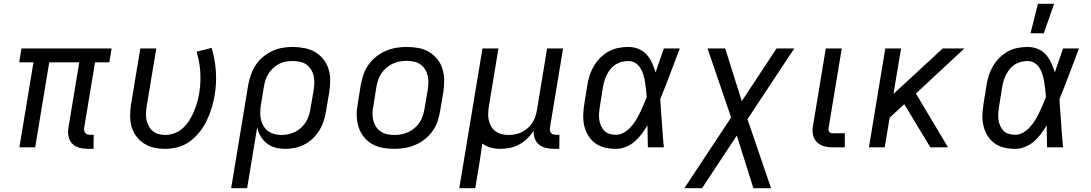

<svg xmlns="http://www.w3.org/2000/svg" viewBox="-20 -775 5740 1010"><path d="M443 8Q419 8 397 2Q375 -4 360 -19.5Q345 -35 340.5 -58Q336 -81 340 -104L397 -447H239L165 0H82L156 -447H81L93 -520H567L555 -447H480L423 -104Q422 -96 423 -88.5Q424 -81 428.5 -75.5Q433 -70 440.5 -68Q448 -66 456 -66H473L472 8Z M849 8Q818 8 789.5 1.5Q761 -5 737 -20.5Q713 -36 696 -59.5Q679 -83 671.5 -111Q664 -139 664.5 -169Q665 -199 670 -230L718 -520H802L752 -218Q749 -199 748 -180.5Q747 -162 750.5 -145Q754 -128 762 -112.5Q770 -97 783 -86Q796 -75 813.5 -70Q831 -65 849 -65Q873 -65 898.5 -74.5Q924 -84 943 -102Q962 -120 976 -142Q990 -164 1000 -188Q1010 -212 1017 -236Q1024 -260 1028 -284Q1037 -341 1033.5 -396.5Q1030 -452 1014 -503L1093 -523Q1111 -464 1115.5 -400.5Q1120 -337 1109 -272Q1103 -239 1093 -206Q1083 -173 1068 -141.5Q1053 -110 1030.5 -81.5Q1008 -53 979 -31.5Q950 -10 916 -1Q882 8 849 8Z M1196 215 1286 -330Q1291 -357 1300.5 -383.5Q1310 -410 1325.5 -433.5Q1341 -457 1364 -476Q1387 -495 1413 -507Q1439 -519 1466 -523.5Q1493 -528 1520 -528Q1551 -528 1581.5 -522Q1612 -516 1637 -501.5Q1662 -487 1680.5 -464Q1699 -441 1708 -412.5Q1717 -384 1717 -353Q1717 -322 1712 -290L1695 -190Q1691 -165 1683 -139.5Q1675 -114 1661 -91Q1647 -68 1627.5 -48.5Q1608 -29 1583.5 -16Q1559 -3 1533 2.5Q1507 8 1482 8Q1454 8 1429 1.5Q1404 -5 1384 -20.5Q1364 -36 1351 -58.5Q1338 -81 1333 -106L1280 215ZM1461 -65Q1479 -65 1497.5 -69Q1516 -73 1533 -81.5Q1550 -90 1564.5 -103.5Q1579 -117 1589 -133Q1599 -149 1604.5 -166.5Q1610 -184 1613 -202L1630 -302Q1633 -322 1633.5 -341Q1634 -360 1629.5 -378Q1625 -396 1615 -411Q1605 -426 1591 -436Q1577 -446 1558 -450Q1539 -454 1520 -454Q1502 -454 1483.5 -451Q1465 -448 1448 -439Q1431 -430 1416.5 -416.5Q1402 -403 1392 -387Q1382 -371 1376.5 -353.5Q1371 -336 1368 -318L1353 -227Q1350 -207 1349 -187Q1348 -167 1352 -148.5Q1356 -130 1365.5 -113.5Q1375 -97 1389.5 -86Q1404 -75 1422.5 -70Q1441 -65 1461 -65Z M2054 8Q2022 8 1992 2.5Q1962 -3 1936.5 -18Q1911 -33 1893 -56Q1875 -79 1866 -107.5Q1857 -136 1856.5 -167Q1856 -198 1862 -230L1878 -330Q1883 -357 1892.5 -384Q1902 -411 1919 -435Q1936 -459 1959.5 -477.5Q1983 -496 2010 -507.5Q2037 -519 2064.5 -523.5Q2092 -528 2119 -528Q2151 -528 2181 -522.5Q2211 -517 2236.5 -502Q2262 -487 2280.5 -464Q2299 -441 2307.5 -412.5Q2316 -384 2316.5 -353Q2317 -322 2312 -290L2295 -190Q2291 -163 2281.5 -136Q2272 -109 2255 -85Q2238 -61 2214.5 -42.5Q2191 -24 2164 -12.5Q2137 -1 2109 3.5Q2081 8 2054 8ZM2054 -65Q2073 -65 2092 -68.5Q2111 -72 2128.5 -80.5Q2146 -89 2161.5 -102Q2177 -115 2187.5 -131.5Q2198 -148 2204 -166Q2210 -184 2213 -202L2230 -302Q2233 -322 2233.5 -341Q2234 -360 2229.5 -378Q2225 -396 2215 -411.5Q2205 -427 2190.5 -437Q2176 -447 2157 -451Q2138 -455 2119 -455Q2100 -455 2081.5 -451.5Q2063 -448 2045 -439.5Q2027 -431 2012 -418Q1997 -405 1986 -388.5Q1975 -372 1969 -354Q1963 -336 1960 -318L1944 -218Q1940 -198 1939.5 -179Q1939 -160 1943.5 -142Q1948 -124 1958 -108.5Q1968 -93 1983 -83Q1998 -73 2016.5 -69Q2035 -65 2054 -65Z M2396 215 2518 -520H2602L2552 -218Q2549 -199 2548 -180Q2547 -161 2551 -143.5Q2555 -126 2563.5 -110.5Q2572 -95 2586.5 -84.5Q2601 -74 2618.5 -69.5Q2636 -65 2655 -65Q2672 -65 2690 -68.5Q2708 -72 2724 -79.5Q2740 -87 2754.5 -99.5Q2769 -112 2779 -127Q2789 -142 2795 -159Q2801 -176 2804 -193L2858 -520H2942L2873 -104Q2872 -96 2873 -88.5Q2874 -81 2878.5 -75.5Q2883 -70 2890.5 -68Q2898 -66 2906 -66H2923L2922 8H2893Q2871 8 2851 3Q2831 -2 2815.5 -14.5Q2800 -27 2793 -46.5Q2786 -66 2787 -87Q2773 -65 2753.5 -46Q2734 -27 2710.5 -14.5Q2687 -2 2662 3Q2637 8 2612 8Q2586 8 2561.5 1.5Q2537 -5 2517 -20Q2513 12 2508 44Q2503 76 2498 107L2480 215Z M3220 8Q3190 8 3162 1.5Q3134 -5 3111.5 -21.5Q3089 -38 3074.5 -61.5Q3060 -85 3053.5 -113Q3047 -141 3048 -170.5Q3049 -200 3054 -230L3070 -330Q3074 -355 3082.5 -380.5Q3091 -406 3105 -429.5Q3119 -453 3139 -472.5Q3159 -492 3183 -505Q3207 -518 3233.5 -523Q3260 -528 3286 -528Q3314 -528 3339.5 -517.5Q3365 -507 3382 -487.5Q3399 -468 3410 -444Q3421 -420 3429 -394Q3439 -426 3450.5 -457.5Q3462 -489 3472 -520H3556Q3530 -453 3505 -386Q3480 -319 3453 -253Q3458 -190 3462 -126.5Q3466 -63 3472 0H3388Q3387 -28 3387 -56Q3387 -84 3386 -113L3387 -114Q3386 -115 3386 -115Q3386 -115 3386 -116Q3372 -92 3355.5 -70Q3339 -48 3318 -30Q3297 -12 3271 -2Q3245 8 3220 8ZM3220 -66Q3242 -66 3262 -77.5Q3282 -89 3297.5 -106Q3313 -123 3325 -142.5Q3337 -162 3346.5 -182Q3356 -202 3365 -222.5Q3374 -243 3382 -264Q3381 -284 3378.5 -304Q3376 -324 3373 -343.5Q3370 -363 3364.5 -381.5Q3359 -400 3349 -416.5Q3339 -433 3322.5 -443.5Q3306 -454 3286 -454Q3269 -454 3252 -450Q3235 -446 3219.5 -436.5Q3204 -427 3192.5 -413Q3181 -399 3173 -383.5Q3165 -368 3160 -351Q3155 -334 3152 -318L3136 -218Q3133 -200 3131.5 -182.5Q3130 -165 3132 -148Q3134 -131 3140.5 -115.5Q3147 -100 3158 -88Q3169 -76 3186 -71Q3203 -66 3220 -66Z M3580 215 3826 -157 3702 -520H3795L3882 -243L4065 -520H4158L3912 -148L4036 215H3943L3856 -62L3673 215Z M4359 0Q4343 0 4328 -2.5Q4313 -5 4299.5 -11.5Q4286 -18 4275.5 -29Q4265 -40 4260 -54Q4255 -68 4254.5 -83.5Q4254 -99 4257 -115L4324 -520H4408L4339 -103Q4338 -98 4338 -92.5Q4338 -87 4341 -82.5Q4344 -78 4348.5 -76Q4353 -74 4359 -74H4424V0Z M4874 0 4737 -227 4660 -156 4634 0H4551L4637 -520H4720L4680 -281L4939 -520H5053L4798 -283L4967 0Z M5320 8Q5290 8 5262 1.5Q5234 -5 5211.5 -21.5Q5189 -38 5174.5 -61.5Q5160 -85 5153.5 -113Q5147 -141 5148 -170.5Q5149 -200 5154 -230L5170 -330Q5174 -355 5182.5 -380.5Q5191 -406 5205 -429.5Q5219 -453 5239 -472.5Q5259 -492 5283 -505Q5307 -518 5333.5 -523Q5360 -528 5386 -528Q5414 -528 5439.5 -517.5Q5465 -507 5482 -487.5Q5499 -468 5510 -444Q5521 -420 5529 -394Q5539 -426 5550.5 -457.5Q5562 -489 5572 -520H5656Q5630 -453 5605 -386Q5580 -319 5553 -253Q5558 -190 5562 -126.5Q5566 -63 5572 0H5488Q5487 -28 5487 -56Q5487 -84 5486 -113L5487 -114Q5486 -115 5486 -115Q5486 -115 5486 -116Q5472 -92 5455.5 -70Q5439 -48 5418 -30Q5397 -12 5371 -2Q5345 8 5320 8ZM5320 -66Q5342 -66 5362 -77.5Q5382 -89 5397.5 -106Q5413 -123 5425 -142.5Q5437 -162 5446.5 -182Q5456 -202 5465 -222.5Q5474 -243 5482 -264Q5481 -284 5478.5 -304Q5476 -324 5473 -343.5Q5470 -363 5464.5 -381.5Q5459 -400 5449 -416.5Q5439 -433 5422.5 -443.5Q5406 -454 5386 -454Q5369 -454 5352 -450Q5335 -446 5319.5 -436.5Q5304 -427 5292.5 -413Q5281 -399 5273 -383.5Q5265 -368 5260 -351Q5255 -334 5252 -318L5236 -218Q5233 -200 5231.5 -182.5Q5230 -165 5232 -148Q5234 -131 5240.5 -115.5Q5247 -100 5258 -88Q5269 -76 5286 -71Q5303 -66 5320 -66ZM5401 -600 5440 -755H5525L5471 -600Z"/></svg>

Font: Iosevka Aile
Style: Italic
Weight: 400
Italic angle: -9°
Designer: Belleve Invis
Foundry: Belleve Invis
Version: Version 28.0.1; ttfautohint (v1.8.4)